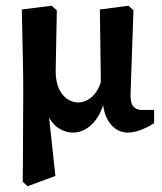

<svg xmlns="http://www.w3.org/2000/svg" viewBox="-20 -453 563 669"><path d="M425 9Q388 9 363 -23.5Q338 -56 337 -118H332L328 -420L428 -433L445 -417L435 -128Q434 -93 445 -81.5Q456 -70 472 -70H517V-24Q498 -11 472.5 -1Q447 9 425 9ZM76 196 59 180Q60 133 60 76Q60 19 60.5 -35Q61 -89 61 -127Q61 -184 60 -231Q59 -278 58 -323.5Q57 -369 56 -420L160 -433L178 -417L174 -205L146 -91L173 160ZM233 9Q210 9 186.5 -5Q163 -19 147.5 -50Q132 -81 131 -133L174 -206Q174 -167 186 -142.5Q198 -118 216 -107Q234 -96 252 -96Q268 -96 284.5 -104.5Q301 -113 314 -131Q327 -149 334 -176L350 -170Q351 -115 335 -74.5Q319 -34 292 -12.5Q265 9 233 9Z"/></svg>

Font: Rasa
Style: Regular
Weight: 400
Designer: Anna Giedrys (Yrsa+Rasa design), David Brezina (Yrsa art-direction, Rasa art-direction, design)
Foundry: Rosetta Type Foundry
Version: Version 2.004